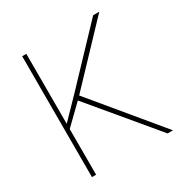

<svg xmlns="http://www.w3.org/2000/svg" viewBox="-164 -845 944 978"><g transform="rotate(-30 308.0 -355.5)"><path d="M543.5 0 231.4 -374 123 -268.6V0H98.6V-710.9H123V-299.3L233.9 -413.6L516.1 -710.9H552.2L250 -392.6L575.2 0Z"/></g></svg>

Font: Robert Sans Thin
Style: Regular
Weight: 100
Designer: Christian Robertson (extended by Adam Twardoch)
Foundry: Google
Version: Version 12.135;April 2, 2019;FontCreator 11.5.0.2425 64-bit;